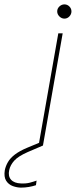

<svg xmlns="http://www.w3.org/2000/svg" viewBox="-150 -664 346 876"><path d="M26 0 116 -512H136L46 0ZM144 -579Q131 -579 121 -589Q111 -599 111 -612Q111 -625 121 -634.5Q131 -644 144 -644Q157 -644 166.5 -634.5Q176 -625 176 -612Q176 -599 166.5 -589Q157 -579 144 -579ZM-54 192Q-72 192 -91.5 185Q-111 178 -122 160.5Q-133 143 -128 112Q-124 93 -113.5 75Q-103 57 -82 41Q-61 25 -28 11L37 -16L46 0L-24 30Q-67 49 -85 69Q-103 89 -108 112Q-114 140 -99.5 156Q-85 172 -54 173Q-31 174 -14 169.5Q3 165 17 160L14 181Q-1 186 -18.5 189Q-36 192 -54 192Z"/></svg>

Font: DM Sans 12pt Thin
Style: Italic
Weight: 250
Italic angle: -10°
Version: Version 4.004;gftools[0.9.30]